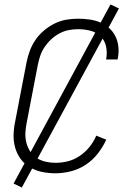

<svg xmlns="http://www.w3.org/2000/svg" viewBox="-20 -766 590 862"><path d="M229 12Q198 12 169 6Q140 0 115 -14.5Q90 -29 73 -52Q56 -75 48 -103.5Q40 -132 41 -162.5Q42 -193 49 -225L99 -485Q104 -511 113.5 -537Q123 -563 139 -586.5Q155 -610 177.5 -629Q200 -648 225.5 -660.5Q251 -673 277.5 -677.5Q304 -682 330 -682Q356 -682 381.5 -678.5Q407 -675 429.5 -665.5Q452 -656 470 -640Q488 -624 498.5 -602.5Q509 -581 511.5 -555.5Q514 -530 509 -504L508 -499H456L457 -503Q462 -531 456 -558Q450 -585 431.5 -603Q413 -621 386 -628Q359 -635 331 -635Q310 -635 289 -631Q268 -627 248 -616.5Q228 -606 211 -590.5Q194 -575 181 -556Q168 -537 161 -516.5Q154 -496 150 -476L100 -216Q95 -192 94 -169Q93 -146 98.5 -125Q104 -104 115.5 -86Q127 -68 145 -56.5Q163 -45 185 -40Q207 -35 230 -35Q257 -35 285 -42Q313 -49 338 -66Q363 -83 382 -106.5Q401 -130 412 -157L457 -139Q442 -106 419 -76.5Q396 -47 365 -26.5Q334 -6 298.5 3Q263 12 229 12ZM78 76 41 58 476 -746 514 -728Z"/></svg>

Font: Lode Dark
Style: Italic
Weight: 400
Italic angle: -11°
Monospace: yes
Designer: Belleve Invis
Foundry: Belleve Invis
Version: Version 29.2.0; ttfautohint (v1.8.3)